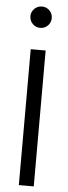

<svg xmlns="http://www.w3.org/2000/svg" viewBox="-59 -652 325 914"><g transform="rotate(5 104.0 -195.0)"><path d="M67.9 233.9V-415.5H139.2V233.9ZM67.9 -607.9Q83 -622.6 104 -622.6Q125 -622.6 139.9 -607.7Q154.8 -592.8 154.8 -571.8Q154.8 -550.3 139.9 -535.4Q125 -520.5 103.5 -520.5Q82.5 -520.5 67.6 -535.6Q52.7 -550.8 52.7 -572.3Q52.7 -592.8 67.9 -607.9Z"/></g></svg>

Font: NMS Futura Pro Book
Style: Regular
Weight: 400
Designer: Blend3rman
Version: Version 0.1